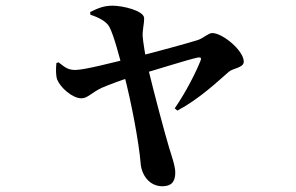

<svg xmlns="http://www.w3.org/2000/svg" viewBox="-20 -596 1040 675"><path d="M550.8 58.8C582.4 58.8 596.2 43.2 596.2 10.6C596.2 -13.1 581.9 -52.3 575.3 -74.1C558.3 -131.5 525.6 -253.1 499.4 -360.7C490.8 -398.1 483.1 -448.5 481.6 -467.7C480.3 -489.5 487 -512.5 486.8 -531.6C486.8 -558.8 410.7 -576 375.8 -576C342.3 -576 320.8 -565.2 297 -553.6L297.8 -544.2C328.9 -534.2 354.9 -519.8 364.6 -501.2C380.1 -472.5 400 -396.1 415.6 -336.4C443.4 -231.1 468.4 -92.7 474.2 -24.6C477 21.9 507.2 58.8 550.8 58.8ZM594.2 -215.1 603.8 -207.2C682.1 -249.1 745.9 -310.3 784.5 -343.7C798.7 -356.2 837 -357.5 837 -379.2C837 -418.1 762.7 -479.8 726.3 -479.8C712.7 -479.8 694.9 -461.8 676 -455.4C646.3 -445.8 518 -410.5 450.8 -394.2C375.9 -376.1 275.9 -349.7 243.6 -350C215.6 -350.2 204.5 -363.2 185.7 -376.9L178.3 -374.3C176.2 -353.7 176 -329.7 181.2 -315.9C191.7 -289.5 233.3 -250.4 266.6 -250.4C288.5 -250.4 303.3 -272 340.2 -288.3C362.6 -297.9 414.6 -317.8 457.8 -330.3C537.9 -353.4 636.4 -385.2 674.2 -393.5C685 -395.5 689 -393 685.2 -383.2C670.7 -346 634.6 -273.1 594.2 -215.1Z"/></svg>

Font: Source Han Serif CN VF
Style: Regular
Weight: 250
Designer: Ryoko NISHIZUKA 西塚涼子 (kana & ideographs); Frank Grießhammer (Latin, Greek & Cyrillic); Wenlong ZHANG 张文龙 (bopomofo); San
Foundry: Adobe
Version: Version 2.002;hotconv 1.1.0;makeotfexe 2.6.0